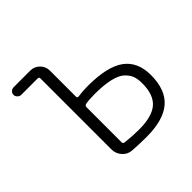

<svg xmlns="http://www.w3.org/2000/svg" viewBox="-141 -648 782 782"><g transform="rotate(-45 250.0 -257.0)"><path d="M190.4 -252V-49.8Q190.4 -43 198.2 -41Q240.2 -36.1 277.3 -36.1Q352.5 -36.1 386.2 -65.4Q419.9 -94.7 419.9 -160.2Q419.9 -184.6 414.1 -201.2Q408.2 -217.8 391.6 -233.9Q375 -250 339.4 -258.3Q303.7 -266.6 251 -266.6Q219.7 -266.6 199.2 -262.7Q190.4 -260.7 190.4 -252ZM38.1 -475.6Q29.3 -475.6 22.5 -482.4Q15.6 -489.3 15.6 -498Q15.6 -506.8 22.5 -513.2Q29.3 -519.5 38.1 -519.5H133.8Q157.2 -519.5 173.8 -502.9Q190.4 -486.3 190.4 -462.9V-313.5Q190.4 -304.7 198.2 -305.7Q222.7 -309.6 255.9 -309.6Q367.2 -309.6 418 -272.5Q468.8 -235.4 468.8 -159.2Q468.8 -74.2 421.9 -33.7Q375 6.8 277.3 6.8Q237.3 6.8 198.2 3.9Q173.8 2.9 157.2 -15.6Q140.6 -34.2 140.6 -58.6V-467.8Q140.6 -475.6 132.8 -475.6Z"/></g></svg>

Font: Rounded-X Mgen+ 1m light
Style: Regular
Weight: 200
Designer: [Source Han Sans]
Ryoko NISHIZUKA  (kana & ideographs); Paul D. Hunt (Latin, Greek & Cyrillic); Wenlong ZHANG  (bopomofo
Version: Version 1.059.20150602